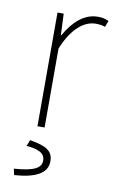

<svg xmlns="http://www.w3.org/2000/svg" viewBox="-82 -535 474 795"><g transform="rotate(10 155.0 -137.0)"><path d="M96 0H126V-332C164 -426 216 -460 260 -460C278 -460 288 -458 300 -454L310 -480C294 -488 280 -490 264 -490C206 -490 160 -446 128 -388H126L122 -478H96ZM36 216C126 210 174 184 174 134C174 92 148 74 76 62L66 88C114 92 144 104 144 136C144 166 118 184 30 190Z"/></g></svg>

Font: Source Sans Pro ExtraLight
Style: Regular
Weight: 200
Designer: Paul D. Hunt
Foundry: Adobe Systems Incorporated
Version: Version 3.006;hotconv 1.0.111;makeotfexe 2.5.65597